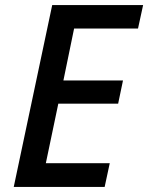

<svg xmlns="http://www.w3.org/2000/svg" viewBox="-20 -734 582 754"><path d="M34 0 185 -714H542L522 -622H271L229 -418H463L444 -327H209L160 -93H411L391 0Z"/></svg>

Font: Noto Sans Display Medium
Style: Italic
Weight: 500
Italic angle: -12°
Designer: Monotype Design Team
Foundry: Monotype Imaging Inc.
Version: Version 2.003